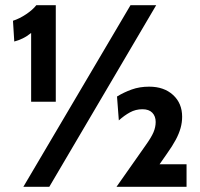

<svg xmlns="http://www.w3.org/2000/svg" viewBox="-20 -720 769 740"><path d="M100 -328V-593Q84 -580 67.5 -572Q51 -564 35 -560L30 -640Q55 -648 80.5 -665Q106 -682 120 -700H195V-328ZM70 0 483 -700H582L170 0ZM429 0 540 -158Q563 -190 571.5 -210Q580 -230 580 -250Q580 -272 567 -285.5Q554 -299 529 -299Q503 -299 481 -287Q459 -275 438 -256L431 -348Q457 -364 487.5 -375Q518 -386 555 -386Q612 -386 647 -354Q682 -322 682 -270Q682 -248 676 -226.5Q670 -205 657.5 -181.5Q645 -158 623 -127L542 -11L521 -87H699V0Z"/></svg>

Font: Cabin VF Beta
Style: Regular
Weight: 400
Designer: Pablo Impallari
Foundry: Pablo Impallari. http://www.impallari.com Igino Marini. http://www.ikern.com
Version: Version 2.200